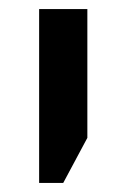

<svg xmlns="http://www.w3.org/2000/svg" viewBox="-20 -615 274 422"><path d="M66 -213V-595H172V-312L119 -213Z"/></svg>

Font: Noto Sans Hebrew SemiCondensed Medium
Style: Regular
Weight: 500
Width: 4
Designer: Monotype Design Team
Foundry: Monotype Imaging Inc.
Version: Version 2.003